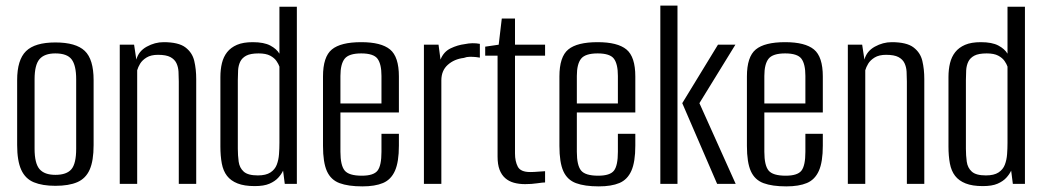

<svg xmlns="http://www.w3.org/2000/svg" viewBox="-20 -654 3718 683"><path d="M177 7Q131 7 100.5 -5.5Q70 -18 55.5 -50Q41 -82 41 -138V-369Q41 -441 72.5 -472Q104 -503 177 -503Q250 -503 281.5 -473Q313 -443 313 -369V-138Q313 -82 299 -50.5Q285 -19 255 -6Q225 7 177 7ZM177 -32Q217 -32 234 -52Q251 -72 251 -125V-372Q251 -421 235 -442.5Q219 -464 177 -464Q138 -464 120.5 -443.5Q103 -423 103 -372V-125Q103 -73 120.5 -52.5Q138 -32 177 -32Z M406 0V-495H457L465 -442Q473 -472 502 -488Q531 -504 562 -504Q615 -504 639.5 -485.5Q664 -467 671 -437.5Q678 -408 678 -373V0H616V-364Q616 -382 615 -399Q614 -416 607.5 -429.5Q601 -443 586 -451Q571 -459 542 -459Q517 -459 501.5 -449.5Q486 -440 478.5 -427.5Q471 -415 468 -404V0Z M886 8Q849 8 825 -1.5Q801 -11 787.5 -28.5Q774 -46 769 -72.5Q764 -99 764 -133V-380Q764 -407 769.5 -429.5Q775 -452 788 -468.5Q801 -485 823 -494.5Q845 -504 879 -504Q919 -504 941.5 -492Q964 -480 974 -463V-630H1036V0H993L987 -47Q981 -34 969.5 -21.5Q958 -9 938.5 -0.5Q919 8 886 8ZM897 -30Q926 -30 942 -40.5Q958 -51 964.5 -68Q971 -85 972.5 -105.5Q974 -126 974 -146V-417Q971 -426 963.5 -437Q956 -448 941 -456Q926 -464 900 -464Q871 -464 856 -456Q841 -448 834.5 -434.5Q828 -421 827 -404Q826 -387 826 -369V-125Q826 -101 829 -79Q832 -57 847 -43.5Q862 -30 897 -30Z M1269 9Q1219 9 1188 -2.5Q1157 -14 1143 -45Q1129 -76 1129 -135V-382Q1129 -452 1160.5 -478Q1192 -504 1265 -504Q1336 -504 1367.5 -478Q1399 -452 1399 -382V-254H1191V-114Q1191 -66 1206 -47.5Q1221 -29 1267 -29Q1309 -29 1323 -47Q1337 -65 1337 -114V-178H1399V-136Q1399 -78 1385 -46.5Q1371 -15 1342.5 -3Q1314 9 1269 9ZM1191 -286H1337V-384Q1337 -426 1323 -445Q1309 -464 1265 -464Q1221 -464 1206 -445Q1191 -426 1191 -384Z M1488 0V-495H1540L1547 -442Q1558 -470 1583 -482Q1608 -494 1633 -497Q1661 -503 1687 -498V-449Q1683 -450 1673 -451Q1663 -452 1651.5 -452Q1640 -452 1630 -448Q1596 -444 1573 -423.5Q1550 -403 1550 -368V0Z M1848 1Q1826 1 1808 -4Q1790 -9 1777 -20.5Q1764 -32 1757 -50.5Q1750 -69 1750 -97V-456H1706V-488L1754 -495L1765 -588H1812V-495H1919V-456H1812V-108Q1812 -80 1822 -61Q1832 -42 1866 -42Q1880 -42 1896 -43.5Q1912 -45 1919 -45V-5Q1911 -5 1891 -2Q1871 1 1848 1Z M2110 9Q2060 9 2029 -2.5Q1998 -14 1984 -45Q1970 -76 1970 -135V-382Q1970 -452 2001.5 -478Q2033 -504 2106 -504Q2177 -504 2208.5 -478Q2240 -452 2240 -382V-254H2032V-114Q2032 -66 2047 -47.5Q2062 -29 2108 -29Q2150 -29 2164 -47Q2178 -65 2178 -114V-178H2240V-136Q2240 -78 2226 -46.5Q2212 -15 2183.5 -3Q2155 9 2110 9ZM2032 -286H2178V-384Q2178 -426 2164 -445Q2150 -464 2106 -464Q2062 -464 2047 -445Q2032 -426 2032 -384Z M2531 0 2407 -287 2534 -495H2596L2468 -287L2597 0ZM2329 0V-634H2390V0Z M2777 9Q2727 9 2696 -2.5Q2665 -14 2651 -45Q2637 -76 2637 -135V-382Q2637 -452 2668.5 -478Q2700 -504 2773 -504Q2844 -504 2875.5 -478Q2907 -452 2907 -382V-254H2699V-114Q2699 -66 2714 -47.5Q2729 -29 2775 -29Q2817 -29 2831 -47Q2845 -65 2845 -114V-178H2907V-136Q2907 -78 2893 -46.5Q2879 -15 2850.5 -3Q2822 9 2777 9ZM2699 -286H2845V-384Q2845 -426 2831 -445Q2817 -464 2773 -464Q2729 -464 2714 -445Q2699 -426 2699 -384Z M2996 0V-495H3047L3055 -442Q3063 -472 3092 -488Q3121 -504 3152 -504Q3205 -504 3229.5 -485.5Q3254 -467 3261 -437.5Q3268 -408 3268 -373V0H3206V-364Q3206 -382 3205 -399Q3204 -416 3197.5 -429.5Q3191 -443 3176 -451Q3161 -459 3132 -459Q3107 -459 3091.5 -449.5Q3076 -440 3068.5 -427.5Q3061 -415 3058 -404V0Z M3476 8Q3439 8 3415 -1.5Q3391 -11 3377.5 -28.5Q3364 -46 3359 -72.5Q3354 -99 3354 -133V-380Q3354 -407 3359.5 -429.5Q3365 -452 3378 -468.5Q3391 -485 3413 -494.5Q3435 -504 3469 -504Q3509 -504 3531.5 -492Q3554 -480 3564 -463V-630H3626V0H3583L3577 -47Q3571 -34 3559.5 -21.5Q3548 -9 3528.5 -0.5Q3509 8 3476 8ZM3487 -30Q3516 -30 3532 -40.5Q3548 -51 3554.5 -68Q3561 -85 3562.5 -105.5Q3564 -126 3564 -146V-417Q3561 -426 3553.5 -437Q3546 -448 3531 -456Q3516 -464 3490 -464Q3461 -464 3446 -456Q3431 -448 3424.5 -434.5Q3418 -421 3417 -404Q3416 -387 3416 -369V-125Q3416 -101 3419 -79Q3422 -57 3437 -43.5Q3452 -30 3487 -30Z"/></svg>

Font: Alumni Sans Thin
Style: Regular
Weight: 400
Version: Version 1.018